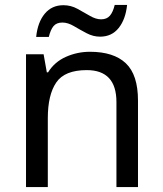

<svg xmlns="http://www.w3.org/2000/svg" viewBox="-20 -755 658 775"><path d="M343 -546Q439 -546 488 -499.5Q537 -453 537 -349V0H450V-343Q450 -472 330 -472Q241 -472 207 -422Q173 -372 173 -278V0H85V-536H156L169 -463H174Q200 -505 246 -525.5Q292 -546 343 -546ZM126 -606Q132 -665 160.5 -699.5Q189 -734 236 -734Q266 -734 292.5 -719.5Q319 -705 343 -691Q367 -677 388 -677Q411 -677 423.5 -691.5Q436 -706 443 -735H493Q487 -677 459 -642Q431 -607 384 -607Q356 -607 329.5 -621Q303 -635 278.5 -649.5Q254 -664 232 -664Q208 -664 196 -649.5Q184 -635 177 -606Z"/></svg>

Font: Noto Sans Gunjala Gondi Semibold
Style: Regular
Weight: 600
Designer: Ek Type
Foundry: Ek Type
Version: Version 1.004; ttfautohint (v1.8.4.7-5d5b)